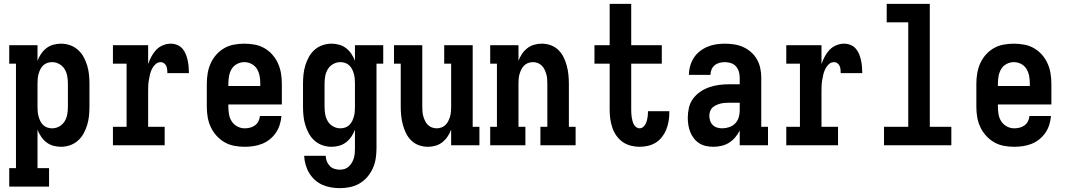

<svg xmlns="http://www.w3.org/2000/svg" viewBox="-20 -755 5540 998"><path d="M28 215V119H63V-424H28V-520H175V-439Q182 -458 193.5 -475Q205 -492 221 -504.5Q237 -517 257 -522.5Q277 -528 297 -528Q321 -528 344 -520Q367 -512 385 -496Q403 -480 414.5 -459Q426 -438 433 -415Q440 -392 442.5 -368Q445 -344 445 -320V-200Q445 -176 442.5 -152Q440 -128 433 -105Q426 -82 414.5 -61Q403 -40 385 -24Q367 -8 344 0Q321 8 297 8Q277 8 257 2.5Q237 -3 221 -15.5Q205 -28 193.5 -45Q182 -62 175 -81V119H235V215ZM251 -88Q271 -88 288.5 -98Q306 -108 316 -124.5Q326 -141 329.5 -160.5Q333 -180 333 -200V-320Q333 -340 329.5 -359.5Q326 -379 316 -395.5Q306 -412 288.5 -422Q271 -432 251 -432Q238 -432 226 -428Q214 -424 204.5 -415Q195 -406 189.5 -394.5Q184 -383 180.5 -370.5Q177 -358 176 -345.5Q175 -333 175 -320V-200Q175 -187 176 -174.5Q177 -162 180.5 -149.5Q184 -137 189.5 -125.5Q195 -114 204.5 -105Q214 -96 226 -92Q238 -88 251 -88Z M567 0V-96H638V-424H567V-520H750V-422Q757 -442 767 -461Q777 -480 791.5 -495.5Q806 -511 826.5 -519.5Q847 -528 868 -528Q885 -528 901 -521.5Q917 -515 928 -502.5Q939 -490 945.5 -474Q952 -458 955.5 -441.5Q959 -425 960.5 -408.5Q962 -392 962 -375H850Q850 -384 849 -393.5Q848 -403 844.5 -411.5Q841 -420 833 -426Q825 -432 816 -432Q800 -432 788.5 -421.5Q777 -411 770 -397Q763 -383 759.5 -368Q756 -353 753.5 -337.5Q751 -322 750.5 -306.5Q750 -291 750 -276V-96H836V0Z M1252 8Q1225 8 1198 3Q1171 -2 1147.5 -15.5Q1124 -29 1105.5 -49.5Q1087 -70 1075.5 -94.5Q1064 -119 1059.5 -146Q1055 -173 1055 -200V-320Q1055 -347 1059.5 -374Q1064 -401 1075 -425.5Q1086 -450 1104 -470.5Q1122 -491 1145.5 -504.5Q1169 -518 1196 -523Q1223 -528 1250 -528Q1277 -528 1304 -523Q1331 -518 1354.5 -504.5Q1378 -491 1396 -470.5Q1414 -450 1425 -425.5Q1436 -401 1440.5 -374Q1445 -347 1445 -320V-212H1167V-200Q1167 -180 1170.5 -160Q1174 -140 1185 -123.5Q1196 -107 1214 -97.5Q1232 -88 1252 -88Q1266 -88 1280 -91.5Q1294 -95 1305.5 -103.5Q1317 -112 1323.5 -125Q1330 -138 1331 -152H1443Q1441 -129 1434 -106.5Q1427 -84 1414 -65Q1401 -46 1382.5 -31Q1364 -16 1342.5 -7.5Q1321 1 1298 4.5Q1275 8 1252 8ZM1167 -308H1333V-320Q1333 -340 1329.5 -359.5Q1326 -379 1316 -396Q1306 -413 1288 -422.5Q1270 -432 1250 -432Q1230 -432 1212 -422.5Q1194 -413 1184 -396Q1174 -379 1170.5 -359.5Q1167 -340 1167 -320Z M1747 223Q1723 223 1700 219Q1677 215 1655.5 205.5Q1634 196 1616.5 180Q1599 164 1587 144Q1575 124 1568.5 101Q1562 78 1561 55H1673Q1673 69 1678.5 83Q1684 97 1694 107.5Q1704 118 1718 122.5Q1732 127 1747 127Q1760 127 1772 123Q1784 119 1793.5 110Q1803 101 1809.5 89.5Q1816 78 1819.5 66Q1823 54 1824 41Q1825 28 1825 15V-81Q1818 -62 1806.5 -45Q1795 -28 1779 -15.5Q1763 -3 1743 2.5Q1723 8 1703 8Q1679 8 1656 0Q1633 -8 1615 -24Q1597 -40 1585.5 -61Q1574 -82 1567 -105Q1560 -128 1557.5 -152Q1555 -176 1555 -200V-320Q1555 -344 1557.5 -368Q1560 -392 1567 -415Q1574 -438 1585.5 -459Q1597 -480 1615 -496Q1633 -512 1656 -520Q1679 -528 1703 -528Q1723 -528 1743 -522.5Q1763 -517 1779 -504.5Q1795 -492 1806.5 -475Q1818 -458 1825 -439V-520H1972V-424H1937V15Q1937 42 1933 68.5Q1929 95 1918 119.5Q1907 144 1889.5 164.5Q1872 185 1849 198.5Q1826 212 1799.5 217.5Q1773 223 1747 223ZM1749 -88Q1762 -88 1774 -92Q1786 -96 1795.5 -105Q1805 -114 1810.5 -125.5Q1816 -137 1819.5 -149.5Q1823 -162 1824 -174.5Q1825 -187 1825 -200V-320Q1825 -333 1824 -345.5Q1823 -358 1819.5 -370.5Q1816 -383 1810.5 -394.5Q1805 -406 1795.5 -415Q1786 -424 1774 -428Q1762 -432 1749 -432Q1729 -432 1711.5 -422Q1694 -412 1684 -395.5Q1674 -379 1670.5 -359.5Q1667 -340 1667 -320V-200Q1667 -180 1670.5 -160.5Q1674 -141 1684 -124.5Q1694 -108 1711.5 -98Q1729 -88 1749 -88Z M2204 8Q2180 8 2157.5 0Q2135 -8 2118 -24.5Q2101 -41 2090.5 -62.5Q2080 -84 2074 -106.5Q2068 -129 2065.5 -152.5Q2063 -176 2063 -200V-424H2028V-520H2175V-200Q2175 -187 2176 -174.5Q2177 -162 2180.5 -150Q2184 -138 2189.5 -126.5Q2195 -115 2204 -106Q2213 -97 2225 -92.5Q2237 -88 2250 -88Q2263 -88 2275 -92.5Q2287 -97 2296 -106Q2305 -115 2310.5 -126.5Q2316 -138 2319.5 -150Q2323 -162 2324 -174.5Q2325 -187 2325 -200V-424H2289V-520H2437V-96H2472V0H2325V-81Q2318 -62 2306.5 -45Q2295 -28 2279 -15.5Q2263 -3 2243.5 2.5Q2224 8 2204 8Z M2528 0V-96H2563V-424H2528V-520H2675V-439Q2682 -458 2693.5 -475Q2705 -492 2721 -504.5Q2737 -517 2756.5 -522.5Q2776 -528 2796 -528Q2820 -528 2842.5 -520Q2865 -512 2882 -495.5Q2899 -479 2909.5 -457.5Q2920 -436 2926 -413.5Q2932 -391 2934.5 -367.5Q2937 -344 2937 -320V-96H2972V0H2789V-96H2825V-320Q2825 -333 2824 -345.5Q2823 -358 2819.5 -370Q2816 -382 2810.5 -393.5Q2805 -405 2796 -414Q2787 -423 2775 -427.5Q2763 -432 2750 -432Q2737 -432 2725 -427.5Q2713 -423 2704 -414Q2695 -405 2689.5 -393.5Q2684 -382 2680.5 -370Q2677 -358 2676 -345.5Q2675 -333 2675 -320V-96H2711V0Z M3304 8Q3281 8 3258 2Q3235 -4 3216 -17.5Q3197 -31 3183.5 -50.5Q3170 -70 3162.5 -92.5Q3155 -115 3152 -138Q3149 -161 3149 -185V-424H3070V-520H3149V-735H3261V-520H3420V-424H3261V-185Q3261 -175 3261.5 -165.5Q3262 -156 3263.5 -146Q3265 -136 3267.5 -126.5Q3270 -117 3274.5 -108.5Q3279 -100 3287 -94Q3295 -88 3304 -88Q3317 -88 3326.5 -98Q3336 -108 3340 -120.5Q3344 -133 3346 -146Q3348 -159 3348 -173V-177H3459V-167Q3459 -145 3455 -123Q3451 -101 3443 -81Q3435 -61 3421 -43Q3407 -25 3388.5 -13.5Q3370 -2 3348 3Q3326 8 3304 8Z M3688 8Q3669 8 3650 4Q3631 0 3615 -10Q3599 -20 3587 -35.5Q3575 -51 3568 -68.5Q3561 -86 3558 -105Q3555 -124 3555 -143Q3555 -169 3561 -195Q3567 -221 3582.5 -242Q3598 -263 3620 -278Q3642 -293 3666.5 -301.5Q3691 -310 3717 -313.5Q3743 -317 3769 -317H3825V-351Q3825 -367 3820.5 -382.5Q3816 -398 3805.5 -410Q3795 -422 3779.5 -427Q3764 -432 3748 -432Q3734 -432 3720 -428.5Q3706 -425 3695 -416Q3684 -407 3678.5 -393.5Q3673 -380 3673 -366H3561Q3561 -389 3567.5 -412Q3574 -435 3586.5 -454.5Q3599 -474 3617.5 -488.5Q3636 -503 3657.5 -512Q3679 -521 3702 -524.5Q3725 -528 3748 -528Q3773 -528 3797.5 -524Q3822 -520 3844 -510Q3866 -500 3884.5 -483.5Q3903 -467 3915 -445.5Q3927 -424 3932 -400Q3937 -376 3937 -351V-96H3972V0H3825V-77Q3816 -58 3802 -41.5Q3788 -25 3770 -13.5Q3752 -2 3730.5 3Q3709 8 3688 8ZM3734 -88Q3752 -88 3770 -94Q3788 -100 3801 -113Q3814 -126 3819.5 -144Q3825 -162 3825 -180V-221H3769Q3757 -221 3745.5 -220Q3734 -219 3723 -216Q3712 -213 3701.5 -208Q3691 -203 3683 -195.5Q3675 -188 3671 -176.5Q3667 -165 3667 -154Q3667 -141 3671 -128Q3675 -115 3684.5 -105.5Q3694 -96 3707 -92Q3720 -88 3734 -88Z M4067 0V-96H4138V-424H4067V-520H4250V-422Q4257 -442 4267 -461Q4277 -480 4291.5 -495.5Q4306 -511 4326.5 -519.5Q4347 -528 4368 -528Q4385 -528 4401 -521.5Q4417 -515 4428 -502.5Q4439 -490 4445.5 -474Q4452 -458 4455.5 -441.5Q4459 -425 4460.5 -408.5Q4462 -392 4462 -375H4350Q4350 -384 4349 -393.5Q4348 -403 4344.5 -411.5Q4341 -420 4333 -426Q4325 -432 4316 -432Q4300 -432 4288.5 -421.5Q4277 -411 4270 -397Q4263 -383 4259.5 -368Q4256 -353 4253.5 -337.5Q4251 -322 4250.5 -306.5Q4250 -291 4250 -276V-96H4336V0Z M4575 0V-96H4701V-639H4589V-735H4813V-96H4925V0Z M5252 8Q5225 8 5198 3Q5171 -2 5147.5 -15.5Q5124 -29 5105.5 -49.5Q5087 -70 5075.5 -94.5Q5064 -119 5059.5 -146Q5055 -173 5055 -200V-320Q5055 -347 5059.5 -374Q5064 -401 5075 -425.5Q5086 -450 5104 -470.5Q5122 -491 5145.5 -504.5Q5169 -518 5196 -523Q5223 -528 5250 -528Q5277 -528 5304 -523Q5331 -518 5354.5 -504.5Q5378 -491 5396 -470.5Q5414 -450 5425 -425.5Q5436 -401 5440.5 -374Q5445 -347 5445 -320V-212H5167V-200Q5167 -180 5170.5 -160Q5174 -140 5185 -123.5Q5196 -107 5214 -97.5Q5232 -88 5252 -88Q5266 -88 5280 -91.5Q5294 -95 5305.5 -103.5Q5317 -112 5323.5 -125Q5330 -138 5331 -152H5443Q5441 -129 5434 -106.5Q5427 -84 5414 -65Q5401 -46 5382.5 -31Q5364 -16 5342.5 -7.5Q5321 1 5298 4.5Q5275 8 5252 8ZM5167 -308H5333V-320Q5333 -340 5329.5 -359.5Q5326 -379 5316 -396Q5306 -413 5288 -422.5Q5270 -432 5250 -432Q5230 -432 5212 -422.5Q5194 -413 5184 -396Q5174 -379 5170.5 -359.5Q5167 -340 5167 -320Z"/></svg>

Font: Iosevka Curly Slab
Style: Bold
Weight: 700
Monospace: yes
Designer: Belleve Invis
Foundry: Belleve Invis
Version: Version 22.1.2; ttfautohint (v1.8.4)